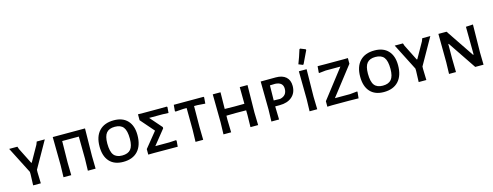

<svg xmlns="http://www.w3.org/2000/svg" viewBox="-23 -1538 5957 2322"><g transform="rotate(-15 2955.0 -377.0)"><path d="M279 -170 278 -140 282 0H186L191 -140L190 -168L20 -501H123L134 -469L234 -270H241L351 -465L365 -501H466Z M970 -503 965 -159 968 0H871L875 -150L872 -427H664L660 -159L663 0H566L570 -150L566 -503Z M1331 -508Q1441 -508 1501.5 -443.5Q1562 -379 1562 -262Q1562 -132 1497.5 -62Q1433 8 1314 8Q1203 8 1143 -58Q1083 -124 1083 -245Q1083 -371 1147.5 -439.5Q1212 -508 1331 -508ZM1322 -429Q1250 -429 1216.5 -388.5Q1183 -348 1183 -257Q1183 -156 1216 -113Q1249 -70 1321 -70Q1394 -70 1428 -110.5Q1462 -151 1462 -243Q1462 -343 1429 -386Q1396 -429 1322 -429Z M1993 -502 2000 -495 1994 -422 1920 -425H1752L1883 -275V-259L1736 -76H1912L1996 -81L2002 -72L1996 1L1701 0L1627 1V-68L1781 -258L1633 -428V-502L1703 -501H1912Z M2454 -501 2459 -493 2453 -416 2356 -423H2314L2312 -159L2315 0H2219L2223 -150L2221 -423H2180L2081 -416L2074 -424L2081 -501Z M3004 -501 2999 -159 3003 0H2907L2910 -150L2909 -210L2780 -211L2662 -209L2661 -159L2665 0H2569L2573 -150L2569 -501H2666L2663 -293L2787 -291L2909 -292L2907 -501Z M3359 -502Q3440 -502 3484.5 -462.5Q3529 -423 3529 -350Q3529 -264 3472 -214.5Q3415 -165 3318 -165H3261V-159L3265 0H3169L3173 -150L3169 -501ZM3342 -237Q3428 -255 3428 -342Q3428 -424 3330 -429L3265 -427L3262 -239Z M3723 -757 3733 -762 3796 -737 3800 -727 3724 -568 3715 -563 3663 -584Q3695 -665 3723 -757ZM3744 -501 3739 -159 3743 0H3647L3651 -150L3647 -501Z M4261 -502V-431L3984 -74H4174L4263 -83L4268 -78L4260 2L4144 0H3927L3869 2V-67L4147 -426H3963L3879 -417L3875 -423L3882 -502L3982 -501H4213Z M4594 -508Q4704 -508 4764.5 -443.5Q4825 -379 4825 -262Q4825 -132 4760.5 -62Q4696 8 4577 8Q4466 8 4406 -58Q4346 -124 4346 -245Q4346 -371 4410.5 -439.5Q4475 -508 4594 -508ZM4585 -429Q4513 -429 4479.5 -388.5Q4446 -348 4446 -257Q4446 -156 4479 -113Q4512 -70 4584 -70Q4657 -70 4691 -110.5Q4725 -151 4725 -243Q4725 -343 4692 -386Q4659 -429 4585 -429Z M5106 -170 5105 -140 5109 0H5013L5018 -140L5017 -168L4847 -501H4950L4961 -469L5061 -270H5068L5178 -465L5192 -501H5293Z M5827 -503 5822 -153 5825 0H5721L5484 -352H5478L5477 -170L5480 0H5393L5397 -147L5394 -501H5496L5733 -149H5741L5738 -498Z"/></g></svg>

Font: Alegreya Sans SC Medium
Style: Regular
Weight: 500
Designer: Juan Pablo del Peral
Foundry: Huerta Tipografica
Version: Version 2.001;PS 002.001;hotconv 1.0.88;makeotf.lib2.5.64775